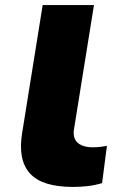

<svg xmlns="http://www.w3.org/2000/svg" viewBox="-20 -725 473 756"><path d="M267 11Q146 11 98 -42Q50 -95 67 -200L148 -705H350L271 -214Q268 -193 275 -177.5Q282 -162 300 -153.5Q318 -145 346 -145Q361 -145 377 -147Q393 -149 401 -151L382 -4Q356 4 327.5 7.5Q299 11 267 11Z"/></svg>

Font: Nunito Sans 10pt Expanded Black
Style: Italic
Weight: 900
Width: 7
Italic angle: -9°
Designer: Vernon Adams
Foundry: Vernon Adams
Version: Version 3.101;gftools[0.9.27]